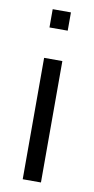

<svg xmlns="http://www.w3.org/2000/svg" viewBox="-75 -648 333 683"><g transform="rotate(10 91.5 -307.0)"><path d="M124.5 -438.5V0H58.6V-438.5ZM124.5 -614.3V-548.3H58.6V-614.3Z"/></g></svg>

Font: Aeronef
Style: Regular
Weight: 400
Designer: Peter Wiegel - CAT-Fonts Germany
Foundry: CAT-Fonts, Peter Wiegel
Version: Version 0.002